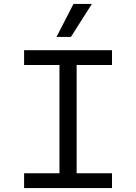

<svg xmlns="http://www.w3.org/2000/svg" viewBox="-20 -952 690 972"><path d="M281 0V-698H368V0ZM102 -698H547V-623H102ZM102 -75H547V0H102ZM266 -765 352 -932H445L339 -765Z"/></svg>

Font: Azeret Mono Light
Style: Regular
Weight: 300
Designer: Martin Vácha
Foundry: Displaay
Version: Version 1.002